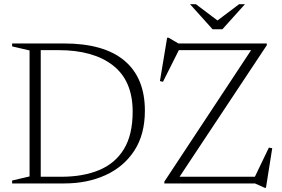

<svg xmlns="http://www.w3.org/2000/svg" viewBox="-20 -878 1352 919"><path d="M38 0V-14L121.5 -33.5V-636.5L38 -656V-670H285.5Q477.5 -670 575.5 -587.8Q673.5 -505.5 673.5 -348Q673.5 -234.5 623 -157Q572.5 -79.5 485.2 -39.8Q398 0 288.5 0ZM615 -343.5Q615 -491 521.2 -564.5Q427.5 -638 260 -638H175V-32H274Q377.5 -32 454.2 -63.8Q531 -95.5 573 -164.2Q615 -233 615 -343.5ZM1257 -670V-661.5L839.5 -32H1200L1267 -171.5L1283 -168.5L1253 21H1247L1200.5 0H766.5V-8.5L1182 -638H836L760 -486.5L745.5 -490L780 -697.5H787L834 -670ZM1152.5 -858 1044.5 -738H997.5L889.5 -858H917.5L1021 -780L1124.5 -858Z"/></svg>

Font: Newsreader Text Light
Style: Regular
Weight: 300
Designer: Hugues Gentile
Foundry: Production Type
Version: Version 1.002